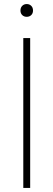

<svg xmlns="http://www.w3.org/2000/svg" viewBox="-20 -928 264 948"><path d="M95 0V-740H129V0ZM112 -845Q98.5 -845 89.8 -853.5Q81 -862 81 -876Q81 -890.5 89.8 -899.2Q98.5 -908 112 -908Q125.5 -908 134.2 -899.2Q143 -890.5 143 -876Q143 -862 134.2 -853.5Q125.5 -845 112 -845Z"/></svg>

Font: Encode Sans SC Thin
Style: Regular
Weight: 250
Designer: Multiple Designers
Foundry: Impallari Type
Version: Version 3.002